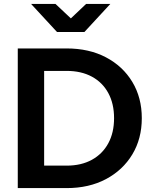

<svg xmlns="http://www.w3.org/2000/svg" viewBox="-20 -963 795 983"><path d="M71 0V-715H321Q436 -715 522.5 -669.5Q609 -624 657.5 -543.5Q706 -463 706 -358Q706 -253 657.5 -172.5Q609 -92 522.5 -46Q436 0 321 0ZM206 -115H321Q396 -115 450.5 -145Q505 -175 534.5 -229.5Q564 -284 564 -358Q564 -432 534.5 -486.5Q505 -541 450.5 -570.5Q396 -600 321 -600H206ZM139 -943H264L400 -815H286L421 -943H545L412 -799H272Z"/></svg>

Font: Wix Madefor Display
Style: Bold
Weight: 700
Designer: Dalton Maag Ltd
Foundry: Dalton Maag Ltd
Version: Version 3.100